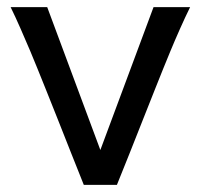

<svg xmlns="http://www.w3.org/2000/svg" viewBox="-20 -518 562 538"><path d="M410.2 -498H512.7Q499 -470.2 484.4 -437.3Q469.7 -404.3 457.3 -374.3Q444.8 -344.2 437 -324.7Q430.2 -307.6 415.5 -271Q400.9 -234.4 382.3 -187.3Q363.8 -140.1 344.2 -91.1Q324.7 -42 307.6 0H214.8Q198.7 -40 179.9 -87.6Q161.1 -135.3 142.6 -181.9Q124 -228.5 108.9 -266.4Q93.8 -304.2 85.4 -324.7Q77.6 -344.7 64.9 -374.5Q52.2 -404.3 37.8 -437.3Q23.4 -470.2 9.8 -498H112.3L261.2 -97.7Z"/></svg>

Font: Andika LitF DSA DSG
Style: Regular
Weight: 400
Designer: Victor Gaultney, Annie Olsen, Julie Remington, Don Collingsworth, Eric Hays, Becca Hirsbrunner
Foundry: SIL International
Version: Version 6.200 ; LitF DSA DSG; ttfautohint (v1.8.3.10-c5d8)